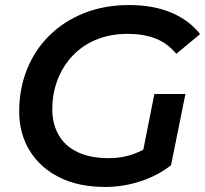

<svg xmlns="http://www.w3.org/2000/svg" viewBox="-20 -730 812 760"><path d="M396 10Q291 10 215 -28Q139 -66 97.5 -133.5Q56 -201 56 -289Q56 -378 86.5 -454.5Q117 -531 174 -588Q231 -645 311.5 -677.5Q392 -710 491 -710Q587 -710 658 -680Q729 -650 772 -595L678 -517Q643 -559 595.5 -577.5Q548 -596 485 -596Q417 -596 362 -573.5Q307 -551 268 -510Q229 -469 208 -414.5Q187 -360 187 -297Q187 -240 212 -196Q237 -152 287 -128Q337 -104 411 -104Q466 -104 514.5 -122.5Q563 -141 606 -178L657 -76Q605 -35 536.5 -12.5Q468 10 396 10ZM539 -96 591 -358H714L657 -76Z"/></svg>

Font: MOST Montserrat SemiBold
Style: Italic
Weight: 600
Italic angle: -11.3°
Designer: Julieta Ulanovsky
Foundry: Julieta Ulanovsky
Version: Version 8.000;March 11, 2024;FontCreator 15.0.0.2926 64-bit